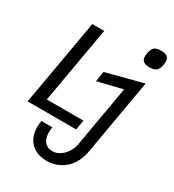

<svg xmlns="http://www.w3.org/2000/svg" viewBox="-231 -926 1127 1247"><g transform="rotate(30 333.0 -303.0)"><path d="M130.5 -725H219.5L119.5 -153H394.5L381.5 -80H17.5ZM237.5 24.5Q237.5 69.5 258.2 94.8Q279 120 317 120Q348.5 120 375.2 101.8Q402 83.5 419.2 55.2Q436.5 27 441.5 -1L521.5 -461L337 -415.5L349 -492L623.5 -563.5L525 3Q514.5 62 485.2 105Q456 148 412.2 170.5Q368.5 193 315.5 193Q267 193 230.8 173.8Q194.5 154.5 174.5 118.2Q154.5 82 154.5 32.5Q154.5 10.5 159 -14.5H241Q237.5 5 237.5 24.5ZM531 -715.5Q531 -725 533.5 -739Q539.5 -772.5 555.2 -785.8Q571 -799 605 -799Q636.5 -799 651.2 -787.5Q666 -776 666 -750.5Q666 -741 663.5 -727Q657.5 -693.5 641.8 -680.2Q626 -667 592 -667Q560.5 -667 545.8 -678.5Q531 -690 531 -715.5Z"/></g></svg>

Font: JuliaMono Italic
Style: Regular
Weight: 400
Italic angle: -9°
Monospace: yes
Designer: cormullion
Foundry: corm
Version: Version 0.049; ttfautohint (v1.8.4)